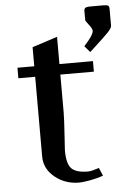

<svg xmlns="http://www.w3.org/2000/svg" viewBox="-58 -898 658 950"><g transform="rotate(-5 271.0 -422.5)"><path d="M521 -833.5V-750Q520.5 -738.3 501 -717.8Q481.4 -697.3 424.8 -645.5Q413.6 -635.3 407.2 -629.4L380.4 -660.6Q428.2 -711.9 428.2 -733.4Q428.2 -744.6 412.1 -764.4Q396 -784.2 396 -790.5V-833.5Q396 -838.9 396.5 -841.3Q397 -843.8 399.7 -847.4Q402.3 -851.1 409.2 -852.5Q416 -854 427.2 -854H489.7Q511.2 -854 516.1 -849.9Q521 -845.7 521 -833.5ZM125 -531.2H41.5V-583.5H125V-678.2L250 -718.8V-583.5H416.5V-531.2H250V-343.8Q250 -312.5 244.9 -237.1Q239.7 -161.6 239.7 -155.3Q239.7 -89.8 262.5 -65.7Q285.2 -41.5 345.7 -41.5Q360.8 -41.5 399.9 -54.2L416.5 -14.6Q385.7 -3.4 350.1 2.9Q314.5 9.3 296.9 9.3Q227.1 9.3 176 -32.5Q125 -74.2 125 -135.3Z"/></g></svg>

Font: Resagnicto
Style: Bold
Weight: 700
Version: Version 0.9991